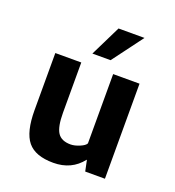

<svg xmlns="http://www.w3.org/2000/svg" viewBox="-123 -753 785 862"><g transform="rotate(20 269.0 -321.5)"><path d="M363.8 -51.8Q314 12.2 227.1 12.2Q141.1 12.2 104.5 -32.5Q67.9 -77.1 67.9 -182.1V-454.1H191.9V-214.8Q191.9 -147 210 -119.4Q228 -91.8 272 -91.8Q291 -91.8 314.9 -101.8Q338.9 -111.8 344.2 -123V-454.1H470.2V0H376L365.2 -51.8ZM420.9 -654.8 312 -508.8H225.1L296.9 -654.8Z"/></g></svg>

Font: Tajawal
Style: Bold
Weight: 700
Designer: Boutros Fonts
Foundry: Created by Boutros International 2017
Version: Version 1.700